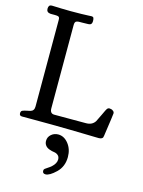

<svg xmlns="http://www.w3.org/2000/svg" viewBox="-141 -759 843 1133"><g transform="rotate(15 281.0 -192.0)"><path d="M151.4 -674.8Q183.6 -674.8 210.9 -675.3Q238.3 -675.8 253.9 -676.8Q269.5 -677.7 272.5 -677.7Q283.2 -677.7 286.1 -671.4Q289.1 -665 289.1 -651.4Q289.1 -627.9 266.6 -627.9Q256.8 -627.9 245.6 -627.4Q234.4 -627 228.5 -627Q222.7 -627 215.3 -627Q208 -627 204.1 -626.5Q200.2 -626 196.3 -624.5Q192.4 -623 190.4 -621.1Q188.5 -619.1 187 -615.7Q185.5 -612.3 185.1 -608.4Q184.6 -604.5 184.6 -598.6V-91.8Q184.6 -59.6 210.9 -59.6H402.3H405.3Q442.4 -59.6 460 -86.9Q464.8 -94.7 481.9 -131.8Q499 -168.9 502 -171.9Q507.8 -179.7 516.6 -179.7Q521.5 -179.7 527.3 -178.2Q533.2 -176.8 540 -171.4Q546.9 -166 546.9 -157.2Q546.9 -149.4 527.3 -15.6Q526.4 -8.8 524.9 -4.9Q523.4 -1 517.1 2.4Q510.7 5.9 500 5.9Q497.1 5.9 473.6 5.4Q450.2 4.9 411.1 3.9Q372.1 2.9 323.2 2Q274.4 1 210 0.5Q145.5 0 83 0H30.3Q13.7 0 13.7 -15.6Q13.7 -28.3 22 -32.7Q30.3 -37.1 60.5 -43Q66.4 -43.9 69.3 -44.9Q91.8 -50.8 91.8 -77.1V-80.1V-605.5Q91.8 -611.3 91.3 -614.7Q90.8 -618.2 89.4 -621.1Q87.9 -624 85.4 -625.5Q83 -627 80.1 -627.4Q77.1 -627.9 72.8 -628.4Q68.4 -628.9 63 -628.9Q57.6 -628.9 50.8 -628.9Q43.9 -628.9 36.1 -628.9Q10.7 -630.9 10.7 -653.3Q10.7 -677.7 30.3 -677.7Q34.2 -677.7 47.9 -677.2Q61.5 -676.8 87.4 -675.8Q113.3 -674.8 143.6 -674.8ZM264.6 46.9Q300.8 46.9 327.1 80.1Q353.5 113.3 353.5 161.1Q353.5 219.7 314.9 256.8Q276.4 293.9 252 293.9Q233.4 293.9 233.4 276.4Q233.4 268.6 238.8 264.2Q244.1 259.8 255.9 252.4Q267.6 245.1 276.4 237.3Q301.8 213.9 301.8 190.4Q301.8 172.9 291 164.1Q280.3 155.3 266.6 153.8Q252.9 152.3 236.3 146Q219.7 139.6 211.9 127.9Q204.1 117.2 204.1 101.6Q204.1 78.1 222.2 62.5Q240.2 46.9 264.6 46.9Z"/></g></svg>

Font: Goudy Bookletter 1911
Style: Regular
Weight: 400
Version: Version 2010.07.03